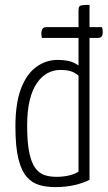

<svg xmlns="http://www.w3.org/2000/svg" viewBox="-20 -755 440 785"><path d="M206 10Q172 10 142.5 2Q113 -6 90.5 -30.5Q68 -55 55.5 -104.5Q43 -154 43 -238Q43 -333 66 -393Q89 -453 128.5 -481.5Q168 -510 215 -510Q242 -510 263 -505Q284 -500 301 -487V-712Q301 -724 304.5 -728.5Q308 -733 318.5 -734Q329 -735 346 -735V-20Q322 -7 285.5 1.5Q249 10 206 10ZM211 -32Q236 -32 259.5 -37Q283 -42 301 -53V-446Q285 -459 269 -464Q253 -469 226 -469Q199 -469 174.5 -456Q150 -443 131 -415.5Q112 -388 101.5 -345Q91 -302 91 -241Q91 -171 100 -129.5Q109 -88 125 -67Q141 -46 162.5 -39Q184 -32 211 -32ZM151 -600Q150 -606 149.5 -611Q149 -616 149 -621Q150 -632 154.5 -638Q159 -644 168 -644H397Q399 -638 399.5 -633Q400 -628 400 -623Q400 -612 395.5 -606Q391 -600 382 -600Z"/></svg>

Font: Yanone Kaffeesatz Light
Style: Regular
Weight: 300
Designer: Yanone (Cyrillic: Daniel Pouzeot, Huerta Tipografica, and Cyreal)
Foundry: Yanone
Version: Version 2.003